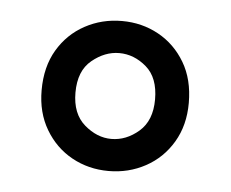

<svg xmlns="http://www.w3.org/2000/svg" viewBox="-32 -748 402 334"><g transform="rotate(5 168.5 -581.0)"><path d="M168 -450Q133 -450 104 -466Q75 -482 57.5 -511.5Q40 -541 40 -580Q40 -621 57.5 -650.5Q75 -680 104.5 -696Q134 -712 169 -712Q204 -712 233 -696Q262 -680 279.5 -650.5Q297 -621 297 -580Q297 -541 279.5 -511.5Q262 -482 232.5 -466Q203 -450 168 -450ZM168 -506Q194 -506 216 -525Q238 -544 238 -581Q238 -619 216.5 -637.5Q195 -656 169 -656Q144 -656 121.5 -637.5Q99 -619 99 -581Q99 -544 121 -525Q143 -506 168 -506Z"/></g></svg>

Font: DM Sans 24pt Light
Style: Regular
Weight: 300
Designer: Colophon Foundry, Jonny Pinhorn
Foundry: Colophon Foundry
Version: Version 4.004;gftools[0.9.30]